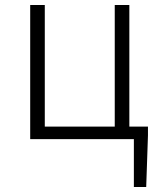

<svg xmlns="http://www.w3.org/2000/svg" viewBox="-20 -553 633 763"><path d="M494 -50V-533H436V-50H158V-533H100V0H512V190H561L568 -15V-50Z"/></svg>

Font: Noto Sans CJK JP Light
Style: Regular
Weight: 300
Designer: Ryoko NISHIZUKA (kana & ideographs); Paul D. Hunt (Latin, Greek & Cyrillic); Wenlong ZHANG (bopomofo); Sandoll Communica
Foundry: Adobe Systems Incorporated
Version: Version 1.004;PS 1.004;hotconv 1.0.82;makeotf.lib2.5.63406